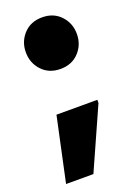

<svg xmlns="http://www.w3.org/2000/svg" viewBox="-120 -569 483 693"><g transform="rotate(-20 121.5 -222.5)"><path d="M134 -322Q90 -322 63 -351Q36 -380 36 -421Q36 -462 63 -491Q90 -520 134 -520Q178 -520 205 -491Q232 -462 232 -421Q232 -380 205 -351Q178 -322 134 -322ZM115 75H10L63 -172H220V-160Z"/></g></svg>

Font: Phudu Light ExtraBold
Style: Regular
Weight: 800
Version: Version 1.005;gftools[0.9.23]